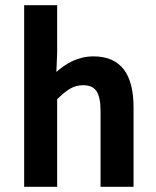

<svg xmlns="http://www.w3.org/2000/svg" viewBox="-20 -719 600 739"><path d="M73 0H200V-337C237 -373 262 -391 300 -391C347 -391 367 -364 367 -291V0H494V-306C494 -431 447 -502 340 -502C280 -502 234 -475 197 -442L200 -515V-699H73Z"/></svg>

Font: Source Sans Pro SemBd
Style: Regular
Weight: 700
Designer: Paul D. Hunt
Foundry: Adobe Systems Incorporated
Version: Version 2.020;PS 2.0;hotconv 1.0.86;makeotf.lib2.5.63406